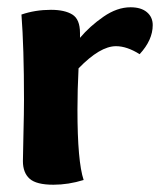

<svg xmlns="http://www.w3.org/2000/svg" viewBox="-20 -505 445 528"><path d="M120 -478Q158 -478 179 -465Q200 -452 200 -414V-401Q227 -433 264.5 -459Q302 -485 339 -485Q368 -485 384 -471.5Q400 -458 400 -436Q400 -395 364 -356Q329 -378 299 -378Q255 -378 196 -317Q193 -258 193 -203Q193 -61 210 -10Q168 3 127 3Q80 3 61.5 -13.5Q43 -30 43 -62Q43 -78 44.5 -137Q46 -196 46 -231Q46 -374 39 -465Q77 -478 120 -478Z"/></svg>

Font: Overlock
Style: Black
Weight: 900
Designer: Dario Muhafara
Foundry: Dario Manuel Muhafara
Version: Version 1.001